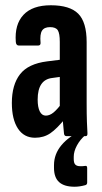

<svg xmlns="http://www.w3.org/2000/svg" viewBox="-20 -517 386 729"><path d="M233 0Q224 0 223 -10Q221 -27 219 -52.5Q217 -78 216 -98L207 -110V-358Q207 -390 199.5 -402Q192 -414 170 -414Q148 -414 139.5 -400.5Q131 -387 134 -355Q135 -344 124 -344H52Q41 -344 40 -358Q35 -424 69 -460.5Q103 -497 173 -497Q245 -497 277 -465Q309 -433 309 -357V-125Q309 -82 310 -55Q311 -28 312 -12Q313 0 305 0ZM113 6Q71 6 48 -29Q25 -64 25 -126Q25 -195 56 -235Q87 -275 159 -284L215 -291V-226L179 -221Q151 -218 137 -197.5Q123 -177 123 -139Q123 -110 131 -94Q139 -78 154 -78Q169 -78 184 -90.5Q199 -103 221 -133L229 -69Q196 -28 171 -11Q146 6 113 6ZM263 192Q224 192 204.5 174.5Q185 157 185 120V110Q185 68 213.5 34Q242 0 294 -23L304 -10L305 -5Q284 13 272 35.5Q260 58 260 78V87Q260 102 266 108Q272 114 284 114Q288 114 293 114Q298 114 303 113Q311 111 311 121V176Q311 184 304 186Q293 189 283 190.5Q273 192 263 192Z"/></svg>

Font: Sofia Sans Extra Condensed
Style: Bold
Weight: 700
Designer: Botio Nikoltchev, Ani Petrova
Foundry: lettersoup
Version: Version 4.101